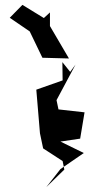

<svg xmlns="http://www.w3.org/2000/svg" viewBox="-20 -746 367 788"><path d="M160 -672 72 -726 20 -673 102 -617 154 -509 263 -506 185 -639V-695ZM268 -451 236 -491 237 -416 129 -378 144 -199 157 -137 237 -85 244 -50 170 22 228 -52 324 -118 228 -165 309 -177 327 -285 220 -297 212 -335 290 -481Z"/></svg>

Font: Charger Distortion
Style: 2
Weight: 400
Designer: Jasper
Foundry: Cannot Into Space Fonts
Version: Version 0.98